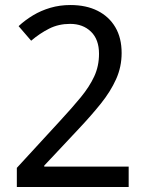

<svg xmlns="http://www.w3.org/2000/svg" viewBox="-20 -744 591 764"><path d="M47 -76 218 -262Q267 -315 301.5 -357Q336 -399 355 -440Q374 -481 374 -530Q374 -587 342 -618Q310 -649 259 -649Q213 -649 175.5 -630Q138 -611 104 -582L54 -640Q80 -664 111.5 -683Q143 -702 180.5 -713Q218 -724 260 -724Q323 -724 368.5 -701Q414 -678 439 -635.5Q464 -593 464 -533Q464 -478 442 -429Q420 -380 381.5 -332Q343 -284 293 -231L156 -85V-81H492V0H47Z"/></svg>

Font: lsinhala05
Style: Book
Weight: 400
Designer: Jelle Bosma - Monotype Design Team
Foundry: Monotype Imaging Inc.
Version: Version 2.003